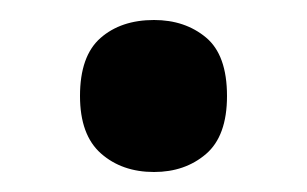

<svg xmlns="http://www.w3.org/2000/svg" viewBox="-20 -448 307 192"><path d="M60 -352Q60 -392 80.5 -410Q101 -428 134 -428Q165 -428 186 -410.5Q207 -393 207 -352Q207 -312 186 -294Q165 -276 134 -276Q102 -276 81 -294.5Q60 -313 60 -352Z"/></svg>

Font: Noto Sans Gurmukhi UI SemiCondensed SemiBold
Style: Regular
Weight: 600
Width: 4
Designer: Jelle Bosma - Monotype Design Team
Foundry: Monotype Imaging Inc.
Version: Version 2.004; ttfautohint (v1.8.4.7-5d5b)